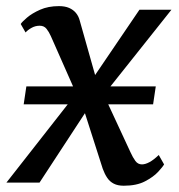

<svg xmlns="http://www.w3.org/2000/svg" viewBox="-36 -582 570 612"><path d="M358.5 10Q339.5 10 326.8 3.5Q314 -3 305.8 -15.2Q297.5 -27.5 291.5 -44L221.5 -262.5L258.5 -257.5L90 0H-15.5L234 -318.5L224.5 -244L126 -467Q120 -480.5 112.2 -490.2Q104.5 -500 90.5 -500Q76.5 -500 64.5 -493.2Q52.5 -486.5 45.5 -478.5L30 -505.5Q34 -512 50 -525.8Q66 -539.5 91.8 -551Q117.5 -562.5 152 -562.5Q171 -562.5 184.2 -556.8Q197.5 -551 206 -540.8Q214.5 -530.5 218 -517L279 -301L242.5 -306.5L408.5 -551H510.5L267.5 -245.5L276.5 -319.5L380 -96.5Q387.5 -80 395.5 -69Q403.5 -58 416.5 -58Q427 -58 440.5 -65.2Q454 -72.5 470 -88L487 -58Q483 -50.5 468 -34.2Q453 -18 426.2 -4Q399.5 10 358.5 10ZM39.5 -249.5 48 -306.5H460.5L452 -249.5Z"/></svg>

Font: Merriweather 28pt
Style: Italic
Weight: 400
Italic angle: -7.8°
Version: Version 2.101